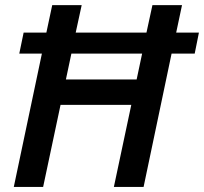

<svg xmlns="http://www.w3.org/2000/svg" viewBox="-20 -734 801 754"><path d="M34.2 0 144.5 -523.4H55.7L72.8 -606H162.1L185.1 -713.9H300.8L277.3 -606H555.2L578.6 -713.9H694.8L671.9 -606H761.2L744.6 -523.4H653.8L543.9 0H427.2L495.6 -322.3H217.8L149.4 0ZM238.8 -421.9H516.6L538.1 -523.4H260.3Z"/></svg>

Font: Open Sans SemiBold
Style: Italic
Weight: 600
Italic angle: -12°
Designer: Monotype Design Team
Foundry: Monotype Imaging Inc.
Version: Version 3.003; ttfautohint (v1.8.4)